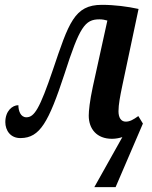

<svg xmlns="http://www.w3.org/2000/svg" viewBox="-20 -564 630 794"><path d="M486 3 370 210H458L571 -53L552 -84C531 -69 517 -61 500 -61C481 -61 470 -77 470 -104C470 -132 477 -167 485 -206L553 -527C507 -537 454 -544 401 -544C287 -544 264 -468 199 -276C144 -114 122 -79 89 -79C65 -79 56 -106 56 -129C31 -129 2 -105 2 -59C2 -25 23 8 66 7C145 6 181 -58 247 -259C309 -452 331 -484 391 -484C403 -484 414 -482 424 -479L364 -206C351 -146 347 -105 347 -86C347 -31 380 10 443 10C459 10 473 7 486 3Z"/></svg>

Font: Noto Serif Condensed SemiBold
Style: Italic
Weight: 600
Width: 3
Italic angle: -12°
Designer: Monotype Design Team
Foundry: Monotype Imaging Inc.
Version: Version 2.014